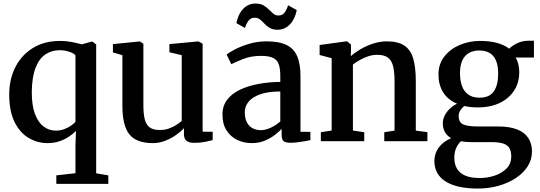

<svg xmlns="http://www.w3.org/2000/svg" viewBox="-20 -797 3048 1084"><path d="M298 241V193L406 181V23L409 -58Q392 -40.5 368.2 -24.8Q344.5 -9 314.2 1Q284 11 248.5 11Q191.5 11 142 -18Q92.5 -47 62.2 -108Q32 -169 32 -264Q32 -348 66 -416.5Q100 -485 164.8 -525.5Q229.5 -566 320.5 -566Q354.5 -566 386.8 -559.5Q419 -553 441.5 -546.5L497 -562H503L523 -546V181.5L591.5 193V241ZM295 -59.5Q320.5 -59.5 342.5 -67.8Q364.5 -76 380.8 -87.5Q397 -99 406 -109V-484Q400 -494.5 373.5 -504Q347 -513.5 315.5 -513.5Q271.5 -513.5 236.2 -489.8Q201 -466 180.8 -414.2Q160.5 -362.5 159.5 -279Q159 -203 177 -154.5Q195 -106 226 -82.8Q257 -59.5 295 -59.5Z M1077 9.5Q1047.5 9.5 1033 -2Q1018.5 -13.5 1018.5 -40.5V-73.5Q1001 -54 973.2 -34.5Q945.5 -15 912.2 -2Q879 11 843.5 11Q750 11 710.5 -38.5Q671 -88 671 -200V-485.5L617.5 -501V-548L768 -563H770L789.5 -550V-204.5Q789.5 -153.5 797.5 -122.5Q805.5 -91.5 825.8 -77.2Q846 -63 882.5 -63Q910.5 -63 934 -71.5Q957.5 -80 975.8 -91.8Q994 -103.5 1006 -114.5V-485.5L936.5 -502V-548L1097.5 -563H1101L1124 -550V-53.5L1181 -53L1180.5 -5.5Q1163 -1.5 1137 4Q1111 9.5 1077 9.5Z M1401.5 11Q1357 11 1319.5 -7Q1282 -25 1259 -60.8Q1236 -96.5 1236 -150.5Q1236 -199.5 1262.8 -234.2Q1289.5 -269 1335.5 -290.8Q1381.5 -312.5 1440 -323.2Q1498.5 -334 1562.5 -334.5V-368Q1562.5 -410 1553.5 -434.8Q1544.5 -459.5 1521 -470.5Q1497.5 -481.5 1454 -481.5Q1397 -481.5 1353.8 -464.2Q1310.5 -447 1286 -434.5L1259.5 -489Q1271 -499 1304 -516.8Q1337 -534.5 1384.5 -549Q1432 -563.5 1485 -563.5Q1556.5 -563.5 1598.2 -542.8Q1640 -522 1658.2 -478.5Q1676.5 -435 1676.5 -366.5V-53L1732.5 -52.5V-6Q1721.5 -3.5 1702.2 0Q1683 3.5 1661.5 6.2Q1640 9 1622 9Q1593 9 1581.5 0.2Q1570 -8.5 1570 -38.5V-69.5Q1557.5 -55.5 1533.8 -36.8Q1510 -18 1476.5 -3.5Q1443 11 1401.5 11ZM1453 -62Q1478.5 -62 1509 -76.2Q1539.5 -90.5 1562.5 -111.5V-280.5Q1494 -280.5 1449.5 -264.8Q1405 -249 1383.5 -222.8Q1362 -196.5 1362 -163.5Q1362 -128.5 1374 -106Q1386 -83.5 1406.5 -72.8Q1427 -62 1453 -62ZM1314.5 -666.5Q1325 -718.5 1353.8 -747.8Q1382.5 -777 1422.5 -777Q1450 -777 1467.5 -766.8Q1485 -756.5 1498 -743.2Q1511 -730 1523.2 -719.8Q1535.5 -709.5 1551.5 -709.5Q1573 -709 1585.8 -725Q1598.5 -741 1606.5 -767.5L1655.5 -740Q1645.5 -689 1616.5 -659Q1587.5 -629 1546.5 -629Q1520.5 -629 1503.2 -639.2Q1486 -649.5 1473.5 -663Q1461 -676.5 1448.2 -686.8Q1435.5 -697 1418 -697Q1396.5 -697 1384 -681.2Q1371.5 -665.5 1363 -639Z M1852.5 -60V-468.5L1784.5 -486.5V-543L1935 -563.5H1939.5L1961.5 -545.5V-505L1960.5 -479.5Q1982 -499.5 2014.8 -518.8Q2047.5 -538 2086.2 -550.8Q2125 -563.5 2164.5 -563.5Q2226.5 -563.5 2262 -540.2Q2297.5 -517 2312.5 -467.8Q2327.5 -418.5 2327.5 -340.5V-59.5L2393 -51V0H2149.5V-50.5L2207.5 -59.5V-339Q2207.5 -390.5 2199.2 -423.5Q2191 -456.5 2170 -472Q2149 -487.5 2109.5 -487.5Q2084 -487.5 2058.8 -479.2Q2033.5 -471 2011.2 -458.2Q1989 -445.5 1972.5 -432.5V-60L2036.5 -50.5V0H1791.5V-50.5Z M2678 267.5Q2616.5 267.5 2570.8 257Q2525 246.5 2494.2 226.5Q2463.5 206.5 2448 178Q2432.5 149.5 2432.5 113Q2432.5 81.5 2445.2 55.8Q2458 30 2479.8 11.8Q2501.5 -6.5 2527.5 -16.5Q2504 -30 2492 -51.2Q2480 -72.5 2480 -101Q2480 -123.5 2490.8 -144.8Q2501.5 -166 2519.8 -183.5Q2538 -201 2560.5 -211.5Q2507.5 -234 2481.5 -276.5Q2455.5 -319 2455.5 -376Q2455.5 -435.5 2489 -478.2Q2522.5 -521 2576.2 -543.5Q2630 -566 2691 -566Q2745 -566 2786 -554.8Q2827 -543.5 2855 -522Q2866 -535 2896.2 -551Q2926.5 -567 2963 -567H2994.5V-472H2891Q2897.5 -462 2902 -449Q2906.5 -436 2909 -421.2Q2911.5 -406.5 2911.5 -390.5Q2912 -330 2882.2 -285Q2852.5 -240 2800 -215.2Q2747.5 -190.5 2678.5 -190.5Q2657.5 -190.5 2637.8 -192.5Q2618 -194.5 2600.5 -198.5Q2587 -187 2578.2 -172.8Q2569.5 -158.5 2569.5 -141.5Q2569.5 -107 2594.2 -95Q2619 -83 2678.5 -83H2791Q2856.5 -83 2899 -66.5Q2941.5 -50 2962.5 -18.2Q2983.5 13.5 2983.5 58.5Q2983.5 104.5 2959 142.5Q2934.5 180.5 2892 208.5Q2849.5 236.5 2794.5 252Q2739.5 267.5 2678 267.5ZM2689.5 208Q2734 208 2774.5 194Q2815 180 2840.8 153.2Q2866.5 126.5 2866.5 87.5Q2866.5 60.5 2857.8 42.2Q2849 24 2825.2 14.8Q2801.5 5.5 2757 5.5H2641Q2625 5.5 2610 4.2Q2595 3 2582 0.5Q2565.5 16.5 2555.2 39.5Q2545 62.5 2545 94Q2545 129.5 2559.8 155Q2574.5 180.5 2606 194.2Q2637.5 208 2689.5 208ZM2688 -245.5Q2743 -245.5 2767.8 -280.8Q2792.5 -316 2792.5 -381Q2792.5 -425.5 2780.5 -454.5Q2768.5 -483.5 2744.8 -497.8Q2721 -512 2686 -512Q2653.5 -512 2629 -498.8Q2604.5 -485.5 2590.8 -457.2Q2577 -429 2577 -383.5Q2577 -343 2588.2 -311.8Q2599.5 -280.5 2624 -263Q2648.5 -245.5 2688 -245.5Z"/></svg>

Font: Merriweather 28pt SemiBold
Style: Regular
Weight: 600
Version: Version 2.100